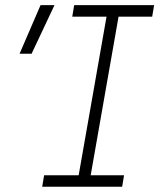

<svg xmlns="http://www.w3.org/2000/svg" viewBox="-20 -713 626 733"><path d="M141.1 0 148.4 -43.9H280.3L386.7 -649.4H255.9L263.2 -693.4H568.4L561 -649.4H432.6L326.2 -43.9H453.6L446.3 0ZM54.7 -507.8 134.8 -693.4H188L100.6 -507.8Z"/></svg>

Font: Cascadia Code ExtraLight
Style: Italic
Weight: 200
Italic angle: -10°
Monospace: yes
Designer: Aaron Bell
Foundry: Saja Typeworks
Version: Version 2404.023; ttfautohint (v1.8.4)